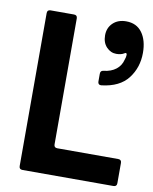

<svg xmlns="http://www.w3.org/2000/svg" viewBox="-86 -839 719 904"><g transform="rotate(10 273.5 -387.0)"><path d="M84 0Q68 0 68 -16V-747Q68 -763 84 -763H196Q212 -763 212 -747V-145Q212 -129 228 -129H519Q535 -129 535 -113V-16Q535 0 519 0ZM377 -457Q371 -457 367.5 -461Q364 -465 364 -472V-509Q364 -525 379 -526Q415 -530 438 -548Q461 -566 468 -595Q473 -608 473 -619Q473 -625 469.5 -626.5Q466 -628 461 -624Q447 -615 424 -615Q397 -615 377 -636Q357 -657 357 -692Q357 -728 381 -751Q405 -774 444 -774Q494 -774 520.5 -737.5Q547 -701 547 -641Q547 -571 507 -519Q467 -467 381 -457Z"/></g></svg>

Font: Open Sauce Two
Style: Bold
Weight: 700
Designer: Alfredo Marco Pradil
Foundry: Creative Sauce Fz LLC
Version: Version 1.477